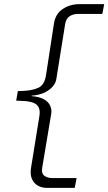

<svg xmlns="http://www.w3.org/2000/svg" viewBox="-20 -725 522 925"><path d="M204 180Q181 180 162 169Q143 158 134 137.5Q125 117 129 87L169 -161Q177 -203 156.5 -220.5Q136 -238 84 -239L58 -240L66 -286L91 -287Q138 -289 166.5 -303Q195 -317 202 -365L240 -612Q247 -658 282 -681.5Q317 -705 362 -705H482L473 -658H358Q332 -658 315 -646.5Q298 -635 294 -610L252 -348Q250 -328 235.5 -310Q221 -292 195.5 -279.5Q170 -267 132 -264V-262Q169 -259 191 -247Q213 -235 221.5 -216Q230 -197 227 -178L183 85Q179 111 194 122Q209 133 234 133H349L340 180Z"/></svg>

Font: Nunito Sans 7pt Expanded ExtraLight
Style: Italic
Weight: 250
Width: 7
Italic angle: -9°
Designer: Vernon Adams
Foundry: Vernon Adams
Version: Version 3.101;gftools[0.9.27]